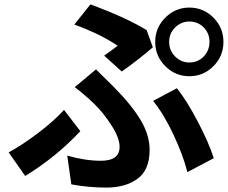

<svg xmlns="http://www.w3.org/2000/svg" viewBox="-20 -806 1040 874"><path d="M841.8 -521.5Q880.9 -521.5 907.2 -548.8Q933.6 -576.2 933.6 -615.2Q933.6 -654.3 907.2 -681.2Q880.9 -708 841.8 -708Q804.7 -708 777.3 -681.2Q750 -654.3 750 -615.2Q750 -576.2 777.3 -548.8Q804.7 -521.5 841.8 -521.5ZM686.5 -615.2Q686.5 -679.7 732.4 -725.6Q778.3 -771.5 841.8 -771.5Q906.2 -771.5 951.7 -725.6Q997.1 -679.7 997.1 -615.2Q997.1 -550.8 951.7 -504.9Q906.2 -459 841.8 -459Q778.3 -459 732.4 -504.9Q686.5 -550.8 686.5 -615.2ZM534.2 -480.5 454.1 -552.7Q482.4 -572.3 515.6 -597.7Q438.5 -650.4 318.4 -694.3L391.6 -786.1Q554.7 -725.6 647.5 -668.9L675.8 -590.8Q605.5 -530.3 534.2 -480.5ZM304.7 33.2 286.1 -97.7Q367.2 -74.2 439.5 -74.2Q524.4 -74.2 524.4 -137.7Q524.4 -177.7 487.8 -234.9Q451.2 -292 411.1 -331.1Q361.3 -378.9 320.3 -409.2L417 -490.2Q431.6 -475.6 458 -449.7Q484.4 -423.8 497.1 -411.1Q580.1 -327.1 620.6 -258.8Q661.1 -190.4 661.1 -124Q661.1 -32.2 606 7.8Q550.8 47.9 463.9 47.9Q382.8 47.9 304.7 33.2ZM953.1 -85.9 833 -22.5Q813.5 -99.6 769.5 -193.4Q725.6 -287.1 676.8 -346.7L785.2 -404.3Q830.1 -348.6 880.4 -252.4Q930.7 -156.2 953.1 -85.9ZM271.5 -305.7 345.7 -209Q236.3 -91.8 94.7 -4.9L19.5 -112.3Q84 -147.5 156.2 -202.6Q228.5 -257.8 271.5 -305.7Z"/></svg>

Font: Nasu
Style: Bold
Weight: 700
Designer: Ryoko NISHIZUKA (kana &amp; ideographs); Paul D. Hunt (Latin, Greek &amp; Cyrillic); Wenlong ZHANG (bopomofo); Sandoll C
Version: Version 2014.1215